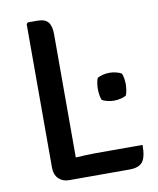

<svg xmlns="http://www.w3.org/2000/svg" viewBox="-79 -749 670 813"><g transform="rotate(-10 256.0 -343.0)"><path d="M196.9 1.1H152.2Q125 1.1 107.6 -16Q90.1 -33.2 90.1 -65.4V-681.1L96.5 -687.2H137.3Q169.8 -687.2 183.3 -670.7Q196.9 -654.2 196.9 -619.4ZM484.5 -91.9Q484.5 -38.1 467.9 -18.5Q451.4 1.1 412.8 1.1H152.2L97.1 -77Q143.3 -84.9 193.9 -88.4Q244.5 -91.9 285.9 -91.9ZM339 -357.2Q339 -368.6 341 -382.2Q343 -395.9 347.1 -404.4Q355.7 -410 370 -413.5Q384.2 -417.1 399.1 -417.1Q413.2 -417.1 427.7 -413.5Q442.2 -410 451 -404.4Q454.9 -395.9 457.1 -382.2Q459.2 -368.6 459.2 -357.2Q459.2 -346.6 457.1 -332.6Q454.9 -318.7 451 -309.9Q442.2 -304.5 427.7 -300.9Q413.2 -297.4 399.1 -297.4Q384.2 -297.4 370 -300.9Q355.7 -304.5 347.1 -309.9Q343 -318.7 341 -332.6Q339 -346.6 339 -357.2Z"/></g></svg>

Font: Signika SC
Style: Regular
Weight: 300
Designer: Anna Giedryś
Foundry: Anna Giedryś
Version: Version 2.000